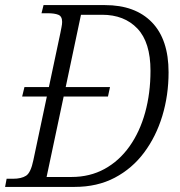

<svg xmlns="http://www.w3.org/2000/svg" viewBox="-37 -734 707 754"><path d="M-17 0 -11 -32H14Q47 -32 65.5 -44Q84 -56 94 -105L147 -355H50L59 -392H155L200 -604Q202 -615 204.5 -627Q207 -639 207 -648Q207 -670 192 -676Q177 -682 150 -682H126L134 -714H375Q494 -714 559.5 -646.5Q625 -579 625 -450Q625 -360 600.5 -279Q576 -198 529 -135Q482 -72 413.5 -36Q345 0 256 0ZM244 -39Q316 -39 373.5 -70.5Q431 -102 471.5 -159Q512 -216 533 -292Q554 -368 554 -456Q554 -568 502.5 -622Q451 -676 364 -676H281L221 -392H395L387 -355H213L146 -39Z"/></svg>

Font: Noto Serif SemiCondensed Light
Style: Italic
Weight: 300
Width: 4
Italic angle: -12°
Designer: Monotype Design Team
Foundry: Monotype Imaging Inc.
Version: Version 2.013; ttfautohint (v1.8.4.7-5d5b)